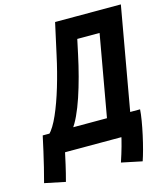

<svg xmlns="http://www.w3.org/2000/svg" viewBox="-181 -787 897 1037"><g transform="rotate(-15 267.0 -268.5)"><path d="M357.4 -97.2 441.9 -574.2H217.3L239.3 -693.4H592.8L487.3 -97.2ZM58.1 155.8 -57.6 131.8Q-46.4 89.8 -36.1 48.1Q-25.9 6.3 -16.4 -35.6Q-6.8 -77.6 2 -119.1H546.4Q544.9 -94.2 538.8 -57.4Q532.7 -20.5 523.9 19.5Q515.1 59.6 505.4 95.7Q495.6 131.8 487.3 155.8L372.1 131.8Q387.2 86.9 397.9 48.3Q408.7 9.8 415 -22.5L456.5 0H53.7L101.1 -27.8Q90.8 19.5 80.6 65.2Q70.3 110.8 58.1 155.8ZM163.6 -106.9 35.2 -113.8Q63.5 -142.1 90.8 -204.1Q118.2 -266.1 142.8 -348.1Q167.5 -430.2 186.5 -518.1L225.1 -693.4H342.8L299.3 -490.7Q287.1 -433.1 271.7 -375.2Q256.3 -317.4 238.8 -265.1Q221.2 -212.9 202.1 -172.1Q183.1 -131.3 163.6 -106.9Z"/></g></svg>

Font: Cascadia Mono NF
Style: Italic
Weight: 400
Italic angle: -10°
Monospace: yes
Designer: Aaron Bell
Foundry: Saja Typeworks
Version: Version 2404.023